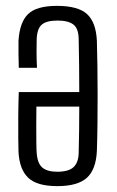

<svg xmlns="http://www.w3.org/2000/svg" viewBox="-20 -627 399 654"><path d="M174 -607Q246 -607 276.5 -579Q307 -551 310 -488Q311 -449 311.8 -402.2Q312.5 -355.5 312.5 -305.8Q312.5 -256 312 -206.8Q311.5 -157.5 310 -113Q307 -49 275.5 -21Q244 7 175 7Q105.5 7 75.8 -21.8Q46 -50.5 43 -110.5Q42.5 -122 42.2 -155.2Q42 -188.5 42.2 -231.2Q42.5 -274 44 -313.5H250Q250 -358 249.5 -403.2Q249 -448.5 248 -494Q247.5 -530 230 -543.5Q212.5 -557 176 -557Q139 -557 122.8 -543.5Q106.5 -530 105 -494Q104.5 -479 104.5 -451.5Q104.5 -424 106 -396H44Q43.5 -416 43 -444.2Q42.5 -472.5 43 -488Q47 -551.5 75.8 -579.2Q104.5 -607 174 -607ZM250 -264H104Q103.5 -232.5 103.5 -200.2Q103.5 -168 103.8 -142.2Q104 -116.5 105 -106Q107.5 -70.5 124.2 -56.2Q141 -42 175 -42Q214.5 -42 231 -58.2Q247.5 -74.5 248 -106Q249 -144.5 249.5 -184Q250 -223.5 250 -264Z"/></svg>

Font: Big Shoulders Text Thin Light
Style: Regular
Weight: 300
Version: Version 2.002